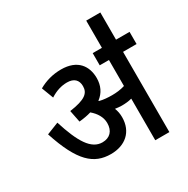

<svg xmlns="http://www.w3.org/2000/svg" viewBox="-179 -962 1094 1119"><g transform="rotate(-30 367.5 -402.5)"><path d="M449 -213C449 -236 445 -257 437 -276C452 -274 467 -272 481 -272C504 -272 527 -274 549 -280V0H644V-540H735V-622H644V-805H549V-622H487V-540H549V-365C520 -356 491 -353 463 -353C435 -353 405 -355 379 -362C378 -363 378 -364 377 -365C416 -394 435 -435 435 -485C435 -564 391 -632 279 -632C222 -632 172 -617 128 -592L158 -513C195 -537 233 -549 271 -549C318 -549 342 -525 342 -484C342 -437 312 -410 205 -395L221 -315C252 -318 279 -323 302 -330C335 -302 357 -267 357 -227C357 -174 327 -143 277 -143C202 -143 154 -222 106 -374L25 -342C96 -125 172 -59 286 -59C382 -59 449 -115 449 -213Z"/></g></svg>

Font: Noto Sans Devanagari SemiCondensed Medium
Style: Regular
Weight: 500
Width: 4
Designer: Jelle Bosma - Monotype Design Team
Foundry: Monotype Imaging Inc.
Version: Version 2.004